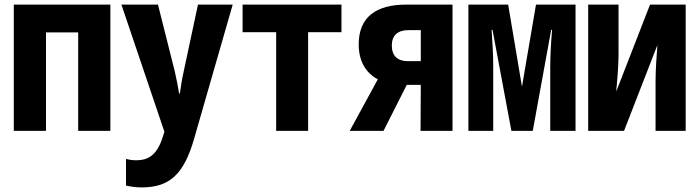

<svg xmlns="http://www.w3.org/2000/svg" viewBox="-20 -569 3040 835"><path d="M40 0H180V-428H320V0H460V-549H40Z M597 246C719 246 780 187 824 35L992 -549H841L779 -259C771 -223 766 -190 762 -162H759C754 -193 748 -224 740 -259L667 -549H508L695 4L687 29C660 114 616 128 572 128C557 128 542 126 528 122V238C550 243 571 246 597 246Z M1181 0H1320V-429H1465V-549H1035V-429H1181Z M1501 0H1648L1749 -200H1810L1809 0H1948V-549H1747C1617 -549 1540 -496 1540 -376C1540 -305 1569 -253 1623 -224ZM1754 -303C1710 -303 1684 -325 1684 -371C1684 -415 1710 -438 1756 -438H1810V-303Z M2017 0H2125V-278C2125 -327 2122 -382 2118 -439H2122L2204 0H2297L2377 -439H2381C2376 -382 2373 -324 2373 -278V0H2483V-549H2311L2250 -192L2190 -549H2017Z M2538 0H2694L2839 -373C2836 -331 2831 -268 2831 -216V0H2962V-549H2807L2660 -171C2664 -214 2670 -284 2670 -332V-549H2538Z"/></svg>

Font: Noto Sans Mono ExtraCondensed ExtraBold
Style: Regular
Weight: 800
Width: 2
Designer: Monotype Design Team
Foundry: Monotype Imaging Inc.
Version: Version 2.014